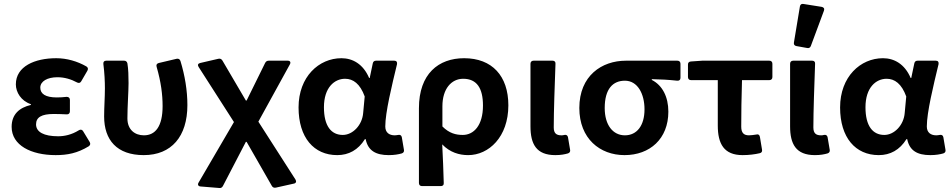

<svg xmlns="http://www.w3.org/2000/svg" viewBox="-20 -777 4831 975"><path d="M39.1 -132.8C39.1 -39.1 137.7 10.7 262.7 10.7C322.3 10.7 373 1 430.7 -34.2C438.5 -40 440.4 -46.9 435.5 -55.7L402.3 -110.4C397.5 -119.1 388.7 -121.1 379.9 -115.2C343.8 -92.8 307.6 -85 275.4 -85C203.1 -85 163.1 -106.4 163.1 -145.5C163.1 -181.6 191.4 -198.2 252.9 -198.2C274.4 -198.2 295.9 -197.3 318.4 -196.3C329.1 -195.3 335 -202.1 335 -211.9V-269.5C335 -279.3 329.1 -285.2 318.4 -285.2C300.8 -283.2 284.2 -282.2 268.6 -282.2C211.9 -282.2 184.6 -299.8 184.6 -332C184.6 -364.3 220.7 -384.8 271.5 -384.8C306.6 -384.8 340.8 -375 371.1 -358.4C379.9 -353.5 387.7 -355.5 392.6 -364.3L423.8 -418C428.7 -426.8 426.8 -434.6 418.9 -439.5C373 -465.8 319.3 -481.4 265.6 -481.4C157.2 -481.4 60.5 -440.4 60.5 -348.6C60.5 -308.6 86.9 -264.6 136.7 -248V-244.1C79.1 -230.5 39.1 -197.3 39.1 -132.8Z M508.8 -185.5C508.8 -66.4 573.2 10.7 710 10.7C850.6 10.7 931.6 -84 931.6 -243.2C931.6 -317.4 918.9 -393.6 896.5 -466.8C893.6 -476.6 885.7 -480.5 877 -478.5L786.1 -457C775.4 -454.1 772.5 -447.3 775.4 -437.5C797.9 -359.4 805.7 -295.9 805.7 -238.3C805.7 -135.7 769.5 -89.8 710.9 -89.8C665 -89.8 627 -118.2 627 -175.8C627 -236.3 632.8 -312.5 632.8 -354.5C632.8 -391.6 631.8 -425.8 627 -455.1C625 -463.9 619.1 -468.8 610.4 -468.8H519.5C508.8 -468.8 503.9 -462.9 504.9 -452.1C510.7 -407.2 512.7 -362.3 512.7 -329.1C512.7 -281.2 508.8 -233.4 508.8 -185.5Z M998 169.9 1093.8 177.7C1102.5 178.7 1108.4 174.8 1112.3 167L1228.5 -56.6H1232.4L1360.4 167C1364.3 174.8 1372.1 177.7 1380.9 175.8L1472.7 155.3C1483.4 153.3 1486.3 144.5 1480.5 134.8L1292 -159.2L1452.1 -450.2C1458 -460.9 1453.1 -468.8 1441.4 -468.8H1344.7C1335.9 -468.8 1330.1 -464.8 1326.2 -457L1232.4 -266.6H1228.5L1109.4 -469.7C1104.5 -477.5 1097.7 -480.5 1088.9 -478.5L996.1 -457C985.4 -454.1 982.4 -447.3 988.3 -437.5L1168 -157.2L988.3 150.4C982.4 160.2 986.3 168.9 998 169.9Z M1496.1 -231.4C1496.1 -78.1 1574.2 10.7 1692.4 10.7C1751 10.7 1798.8 -15.6 1833 -70.3H1836.9C1848.6 -11.7 1888.7 10.7 1954.1 10.7C1982.4 10.7 2003.9 6.8 2020.5 2C2029.3 -1 2033.2 -7.8 2031.2 -16.6L2020.5 -80.1C2018.6 -89.8 2011.7 -93.8 2002 -91.8C1996.1 -90.8 1990.2 -89.8 1984.4 -89.8C1957 -89.8 1936.5 -103.5 1936.5 -134.8C1936.5 -206.1 1969.7 -341.8 1996.1 -451.2C1998 -461.9 1993.2 -468.8 1982.4 -468.8H1889.6C1880.9 -468.8 1875 -464.8 1873 -455.1L1857.4 -380.9H1854.5C1824.2 -452.1 1770.5 -481.4 1713.9 -481.4C1599.6 -481.4 1496.1 -387.7 1496.1 -231.4ZM1824.2 -203.1C1819.3 -141.6 1771.5 -91.8 1720.7 -91.8C1662.1 -91.8 1625 -136.7 1625 -232.4C1625 -333 1678.7 -377 1732.4 -377C1773.4 -377 1808.6 -351.6 1832 -287.1Z M2107.4 -227.5V152.3C2107.4 162.1 2113.3 168 2123 168H2218.8C2228.5 168 2234.4 162.1 2233.4 152.3C2231.4 85.9 2229.5 25.4 2225.6 -43.9C2264.6 -2.9 2312.5 10.7 2357.4 10.7C2461.9 10.7 2561.5 -81.1 2561.5 -242.2C2561.5 -391.6 2478.5 -481.4 2336.9 -481.4C2207 -481.4 2107.4 -402.3 2107.4 -227.5ZM2432.6 -241.2C2432.6 -139.6 2385.7 -91.8 2330.1 -91.8C2295.9 -91.8 2261.7 -99.6 2226.6 -134.8V-237.3C2226.6 -326.2 2272.5 -377 2332 -377C2401.4 -377 2432.6 -329.1 2432.6 -241.2Z M2673.8 -135.7C2673.8 -45.9 2703.1 10.7 2799.8 10.7C2828.1 10.7 2847.7 6.8 2864.3 2C2873 -1 2877 -7.8 2875 -16.6L2864.3 -80.1C2862.3 -89.8 2855.5 -93.8 2845.7 -91.8C2840.8 -89.8 2835 -89.8 2831.1 -89.8C2805.7 -89.8 2792 -99.6 2792 -129.9C2792 -211.9 2796.9 -342.8 2800.8 -453.1C2801.8 -462.9 2795.9 -468.8 2786.1 -468.8H2689.5C2679.7 -468.8 2673.8 -462.9 2673.8 -453.1Z M2921.9 -228.5C2921.9 -73.2 3026.4 10.7 3151.4 10.7C3280.3 10.7 3374 -72.3 3374 -210C3374 -285.2 3343.8 -343.8 3290 -371.1V-375C3336.9 -374 3373 -372.1 3418.9 -367.2C3429.7 -366.2 3435.5 -372.1 3435.5 -381.8V-453.1C3435.5 -462.9 3429.7 -468.8 3419.9 -468.8H3158.2C3036.1 -468.8 2921.9 -392.6 2921.9 -228.5ZM3252.9 -221.7C3252.9 -138.7 3213.9 -89.8 3153.3 -89.8C3092.8 -89.8 3050.8 -141.6 3050.8 -228.5C3050.8 -326.2 3092.8 -367.2 3153.3 -367.2C3217.8 -367.2 3252.9 -300.8 3252.9 -221.7Z M3625 -139.6C3625 -46.9 3656.2 10.7 3751 10.7C3783.2 10.7 3813.5 6.8 3837.9 1C3847.7 -1 3851.6 -7.8 3849.6 -17.6L3838.9 -82C3836.9 -92.8 3830.1 -96.7 3820.3 -93.8C3806.6 -91.8 3794.9 -89.8 3783.2 -89.8C3757.8 -89.8 3744.1 -101.6 3744.1 -133.8C3744.1 -198.2 3745.1 -284.2 3748 -370.1H3886.7C3896.5 -370.1 3902.3 -376 3902.3 -385.7V-453.1C3902.3 -462.9 3896.5 -468.8 3886.7 -468.8H3545.9L3488.3 -464.8C3478.5 -463.9 3473.6 -459 3473.6 -449.2V-385.7C3473.6 -376 3479.5 -370.1 3489.3 -370.1H3625Z M4042 -744.1 4011.7 -561.5C4009.8 -550.8 4014.6 -544.9 4024.4 -543L4079.1 -533.2C4087.9 -531.2 4094.7 -535.2 4097.7 -543.9L4164.1 -722.7C4168 -733.4 4163.1 -740.2 4152.3 -742.2L4060.5 -756.8C4050.8 -758.8 4043.9 -754.9 4042 -744.1ZM3992.2 -135.7C3992.2 -45.9 4021.5 10.7 4118.2 10.7C4146.5 10.7 4166 6.8 4182.6 2C4191.4 -1 4195.3 -7.8 4193.4 -16.6L4182.6 -80.1C4180.7 -89.8 4173.8 -93.8 4164.1 -91.8C4159.2 -89.8 4153.3 -89.8 4149.4 -89.8C4124 -89.8 4110.4 -99.6 4110.4 -129.9C4110.4 -211.9 4115.2 -342.8 4119.1 -453.1C4120.1 -462.9 4114.3 -468.8 4104.5 -468.8H4007.8C3998 -468.8 3992.2 -462.9 3992.2 -453.1Z M4246.1 -231.4C4246.1 -78.1 4324.2 10.7 4442.4 10.7C4501 10.7 4548.8 -15.6 4583 -70.3H4586.9C4598.6 -11.7 4638.7 10.7 4704.1 10.7C4732.4 10.7 4753.9 6.8 4770.5 2C4779.3 -1 4783.2 -7.8 4781.2 -16.6L4770.5 -80.1C4768.6 -89.8 4761.7 -93.8 4752 -91.8C4746.1 -90.8 4740.2 -89.8 4734.4 -89.8C4707 -89.8 4686.5 -103.5 4686.5 -134.8C4686.5 -206.1 4719.7 -341.8 4746.1 -451.2C4748 -461.9 4743.2 -468.8 4732.4 -468.8H4639.6C4630.9 -468.8 4625 -464.8 4623 -455.1L4607.4 -380.9H4604.5C4574.2 -452.1 4520.5 -481.4 4463.9 -481.4C4349.6 -481.4 4246.1 -387.7 4246.1 -231.4ZM4574.2 -203.1C4569.3 -141.6 4521.5 -91.8 4470.7 -91.8C4412.1 -91.8 4375 -136.7 4375 -232.4C4375 -333 4428.7 -377 4482.4 -377C4523.4 -377 4558.6 -351.6 4582 -287.1Z"/></svg>

Font: Ed Sans Neue SemiBold
Style: Regular
Weight: 600
Designer: Stephen Hutchings
Version: Version 1.004;PS 001.004;hotconv 1.0.88;makeotf.lib2.5.64775